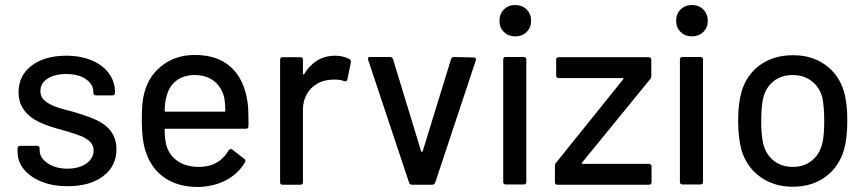

<svg xmlns="http://www.w3.org/2000/svg" viewBox="-20 -736 3453 765"><path d="M50 -132V-144Q50 -155 60 -155H127Q138 -155 138 -144V-137Q138 -107 170 -85.5Q202 -64 248 -64Q295 -64 324 -84.5Q353 -105 353 -137Q353 -159 336 -174Q322 -186 302.5 -194Q283 -202 239 -215Q178 -231 144 -246Q54 -286 54 -368Q54 -435 106 -474.5Q158 -514 244 -514Q302 -514 346.5 -495Q391 -476 414.5 -443Q438 -410 438 -370V-366Q438 -356 428 -356H363Q352 -356 352 -366V-369Q352 -400 322.5 -420.5Q293 -441 244 -441Q197 -441 169 -422.5Q141 -404 141 -373Q141 -353 153.5 -339.5Q166 -326 191 -315Q217 -304 256 -295Q313 -279 347 -265Q444 -228 444 -142Q444 -74 391 -34Q338 6 249 6Q191 6 146 -12Q101 -30 75.5 -61Q50 -92 50 -132Z M564 -122Q545 -170 545 -258Q545 -299 547.5 -324Q550 -349 556 -370Q575 -437 628.5 -477Q682 -517 756 -517Q847 -517 900 -468.5Q953 -420 966 -331Q970 -306 970 -261V-234Q970 -223 960 -223H640Q636 -223 636 -219Q637 -178 643 -157Q654 -117 688 -94Q722 -71 773 -71Q813 -71 843 -88Q873 -105 891 -137Q894 -141 898 -142Q902 -143 906 -140L953 -103Q961 -98 956 -89Q929 -43 878.5 -17Q828 9 764 9Q690 8 638.5 -26Q587 -60 564 -122ZM640 -291H874Q878 -291 878 -295Q877 -329 873 -349Q862 -391 831.5 -414Q801 -437 756 -437Q712 -437 682.5 -414.5Q653 -392 644 -353Q637 -333 636 -295Q636 -291 640 -291Z M1096 -10V-498Q1096 -508 1106 -508H1177Q1187 -508 1187 -498V-443Q1187 -440 1188.5 -439.5Q1190 -439 1192 -441Q1213 -476 1244 -495Q1275 -514 1315 -514Q1346 -514 1372 -501Q1379 -497 1378 -487L1364 -419Q1363 -410 1351 -413Q1335 -419 1313 -419Q1271 -419 1243 -402Q1217 -387 1202 -360Q1187 -333 1187 -299V-10Q1187 0 1177 0H1106Q1096 0 1096 -10Z M1610 -8 1447 -497 1446 -501Q1446 -509 1455 -509H1534Q1543 -509 1546 -500L1658 -133Q1660 -131 1661 -131Q1664 -131 1664 -133L1777 -500Q1780 -509 1789 -509L1867 -507Q1879 -507 1876 -496L1714 -8Q1711 0 1701 0H1622Q1613 0 1610 -8Z M1985 -11V-499Q1985 -509 1996 -509H2066Q2077 -509 2077 -499V-11Q2077 -1 2066 -1H1996Q1985 -1 1985 -11ZM2033 -716Q2060 -716 2078 -698.5Q2096 -681 2096 -653Q2096 -626 2078 -608.5Q2060 -591 2033 -591Q2006 -591 1988 -608.5Q1970 -626 1970 -653Q1970 -681 1988 -698.5Q2006 -716 2033 -716Z M2191 -10V-76Q2191 -83 2196 -88L2463 -420Q2464 -422 2463.5 -423.5Q2463 -425 2461 -425H2206Q2196 -425 2196 -436V-498Q2196 -508 2206 -508H2564Q2575 -508 2575 -498V-433Q2575 -425 2570 -420L2299 -88Q2297 -87 2298 -85Q2299 -83 2301 -83H2565Q2576 -83 2576 -73V-10Q2576 0 2565 0H2202Q2191 0 2191 -10Z M2689 -11V-499Q2689 -509 2700 -509H2770Q2781 -509 2781 -499V-11Q2781 -1 2770 -1H2700Q2689 -1 2689 -11ZM2737 -716Q2764 -716 2782 -698.5Q2800 -681 2800 -653Q2800 -626 2782 -608.5Q2764 -591 2737 -591Q2710 -591 2692 -608.5Q2674 -626 2674 -653Q2674 -681 2692 -698.5Q2710 -716 2737 -716Z M2934 -139Q2921 -189 2921 -255Q2921 -325 2935 -372Q2955 -439 3009 -477.5Q3063 -516 3140 -516Q3215 -516 3268.5 -477.5Q3322 -439 3342 -373Q3356 -328 3356 -256Q3356 -186 3343 -140Q3323 -71 3269 -31.5Q3215 8 3139 8Q3064 8 3009.5 -31Q2955 -70 2934 -139ZM3021 -163Q3032 -120 3063 -95.5Q3094 -71 3139 -71Q3183 -71 3214 -95.5Q3245 -120 3256 -163Q3264 -192 3264 -255Q3264 -308 3257 -346Q3246 -388 3214.5 -412.5Q3183 -437 3138 -437Q3094 -437 3063 -413Q3032 -389 3021 -346Q3013 -312 3013 -255Q3013 -198 3021 -163Z"/></svg>

Font: Barlow GEO Medium
Style: Regular
Weight: 500
Designer: Jeremy Tribby
Foundry: Tribby Type
Version: Version 1.408